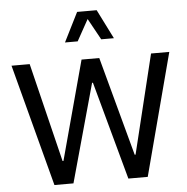

<svg xmlns="http://www.w3.org/2000/svg" viewBox="-62 -1015 1047 1075"><g transform="rotate(-5 462.0 -477.5)"><path d="M603.5 -790H532.2L466.3 -909.7L399.9 -790H328.6L411.1 -954.6H521ZM667.5 -129.9 803.2 -686.5H905.8L724.6 0H615.7L464.8 -551.8H460L307.1 0H200.2L19 -686.5H121.1L257.3 -129.9H262.2L412.6 -686.5H512.2L662.6 -129.9Z"/></g></svg>

Font: Estedad-FD Medium
Style: Regular
Weight: 500
Designer: Amin Abedi
Version: Version 7.3